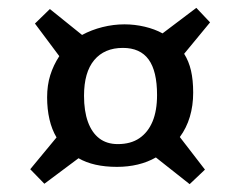

<svg xmlns="http://www.w3.org/2000/svg" viewBox="-20 -559 592 489"><path d="M100 -311Q100 -342 108 -367.5Q116 -393 131 -416L69 -499L107 -536L189 -470Q213 -483 241 -490Q269 -497 297 -497Q323 -497 348.5 -491Q374 -485 394 -474L480 -539L515 -502L449 -422Q461 -403 466.5 -379Q472 -355 472 -323Q472 -290 463.5 -261.5Q455 -233 438 -210L502 -127L463 -90L377 -158Q356 -146 331 -140Q306 -134 278 -134Q248 -134 223.5 -139.5Q199 -145 180 -156L93 -91L57 -128L124 -209Q112 -229 106 -255Q100 -281 100 -311ZM194 -315Q194 -276 204 -248.5Q214 -221 233 -206.5Q252 -192 280 -192Q313 -192 335 -207Q357 -222 368.5 -249.5Q380 -277 380 -317Q380 -378 358.5 -407.5Q337 -437 293 -437Q246 -437 220 -406Q194 -375 194 -315Z"/></svg>

Font: Literata Medium
Style: Italic
Weight: 500
Italic angle: -2°
Designer: Latin by Veronika Burian and Jose Scaglione. Greek by Irene Vlachou. Cyrillic by Vera Evstafieva
Foundry: TypeTogether
Version: Version 3.103;gftools[0.9.29]